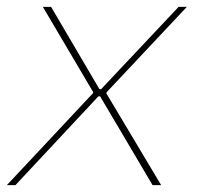

<svg xmlns="http://www.w3.org/2000/svg" viewBox="-26 -540 576 560"><path d="M245 -268 246 -271 99 -520H123L264 -280H269L495 -520H519L285 -271L284 -268L444 0H419L266 -259H261L19 0H-6Z"/></svg>

Font: Fixel Italic Variable Display Thin
Style: Italic
Weight: 100
Italic angle: -10°
Designer: AlfaBravo + MacPaw
Foundry: Kyrylo Tkachov, Marchela Mozhyna, Serhii Makarenko, Maria Weinstein, Zakhar Kryvoshyya
Version: Version 1.210;Glyphs 3.2 (3217)